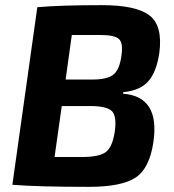

<svg xmlns="http://www.w3.org/2000/svg" viewBox="-20 -718 675 746"><path d="M28 0 125 -690Q214 -698 376 -698Q509 -698 561 -658Q613 -618 599 -512Q588 -438 556 -402Q524 -366 459 -360L458 -354Q602 -343 576 -166Q561 -63 506 -27.5Q451 8 325 8Q129 8 28 0ZM235 -409H340Q397 -409 421 -428.5Q445 -448 452 -503Q459 -551 442 -566.5Q425 -582 370 -582H259ZM192 -108H299Q366 -108 391.5 -127.5Q417 -147 426 -207Q434 -266 415.5 -285.5Q397 -305 336 -306H220Z"/></svg>

Font: Ezarion
Style: Bold Italic
Weight: 700
Italic angle: -8°
Designer: Natanael Gama
Version: Version 1.001;PS 001.001;hotconv 1.0.70;makeotf.lib2.5.58329